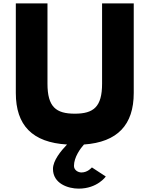

<svg xmlns="http://www.w3.org/2000/svg" viewBox="-20 -845 888 1140"><path d="M294.5 158C294.5 245 384.1 275 447 275C558.3 275 608.1 203 608.1 203L525.6 149C525.6 149 501.4 179 463.9 179C443.4 179 419.2 165 419.2 140C419.2 88 457.9 36 478.5 13C678.1 -1 774.1 -104 774.1 -293V-825H586.1V-348C586.1 -210 535.3 -170 424 -170C312.7 -170 261.9 -210 261.9 -348V-825H73.9V-293C73.9 -101 171.9 1 378 13C341.7 51 294.5 108 294.5 158Z"/></svg>

Font: Hussar
Style: BdSuprExt
Weight: 700
Foundry: Cannot Into Space Fonts
Version: Version 2.00